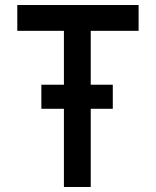

<svg xmlns="http://www.w3.org/2000/svg" viewBox="-20 -746 622 766"><path d="M49 -726H533V-623H342V0H235V-623H49ZM145 -408H430V-312H145Z"/></svg>

Font: Josefin Sans Thin Medium
Style: Regular
Weight: 500
Version: Version 2.000